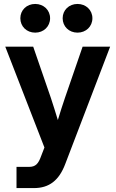

<svg xmlns="http://www.w3.org/2000/svg" viewBox="-20 -753 588 977"><path d="M64 204.1H152.3C230 204.1 280.3 165.5 312 81.5L540.5 -515.6H400.4L310.5 -254.9C297.9 -217.8 285.6 -179.7 274.4 -142.1C263.2 -179.7 251 -217.3 238.8 -254.9L148.9 -515.6H6.8L206.1 -2.4L189.5 40.5C175.3 80.6 161.1 96.2 127.4 96.2H64ZM374.5 -586.9C417.5 -586.9 450.2 -618.2 450.2 -660.2C450.2 -701.7 417.5 -732.9 374.5 -732.9C331.1 -732.9 298.8 -701.7 298.8 -660.2C298.8 -618.2 331.1 -586.9 374.5 -586.9ZM159.2 -586.9C202.1 -586.9 234.9 -618.2 234.9 -660.2C234.9 -701.7 202.1 -732.9 159.2 -732.9C115.7 -732.9 83.5 -701.7 83.5 -660.2C83.5 -618.2 115.7 -586.9 159.2 -586.9Z"/></svg>

Font: Raveo Display Display SemiBold
Style: Regular
Weight: 600
Designer: Jakub Foglar, Rasmus Andersson (Inter)
Foundry: Jakubfoglar.com
Version: Version 1.100;Glyphs 3.2.3 (3260)